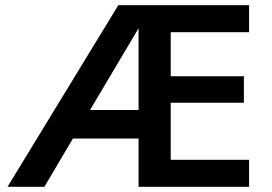

<svg xmlns="http://www.w3.org/2000/svg" viewBox="-20 -720 1050 740"><path d="M514 -611 327 -296H514ZM638 -324V-104H940V0H514V-186H261L151 0H9L436 -700H940V-596H638V-426H920V-324Z"/></svg>

Font: Renner* Medium
Style: Medium
Weight: 500
Version: Version 003.000 ; ttfautohint (v0.97) -l 8 -r 50 -G 200 -x 1